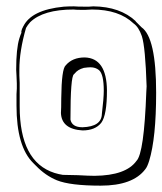

<svg xmlns="http://www.w3.org/2000/svg" viewBox="-20 -544 512 605"><path d="M52 -458 53 -460Q78 -513 181 -523Q197 -524 213 -524Q222 -523 250 -523Q253 -523 260 -523Q270 -524 274 -524Q359 -523 408 -477H407L427 -457L426 -458Q472 -426 472 -252Q472 -109 450 -37Q444 -18 438 -11Q399 41 297 41Q201 41 159 24Q123 9 94 -21L85 -30Q32 -82 32 -211V-247Q32 -253 33 -265Q33 -276 33 -281Q33 -289 32 -305Q31 -318 31 -324Q31 -391 41 -423Q44 -433 48 -442H47Q47 -445 48.5 -450Q50 -455 52 -458L53 -462V-461Q53 -460 52 -458ZM62 -456Q41 -383 41 -325Q41 -319 41 -306Q42 -290 42 -283V-209Q42 -34 152 1Q165 5 178 7Q193 7 225 8Q260 10 278 10Q377 9 410 -37Q434 -61 441 -254Q442 -267 442 -272Q438 -396 427 -430Q417 -459 401 -470Q355 -514 270 -514Q263 -514 250 -513Q238 -513 232 -513Q219 -513 212 -514Q116 -514 75 -474Q67 -465 62 -456ZM187 -338Q208 -363 247 -363Q316 -361 317 -259Q317 -181 299 -157Q280 -133 240 -133Q174 -137 172 -188Q173 -201 173 -234Q174 -327 187 -338ZM215 -312 213 -310Q202 -303 202 -167Q207 -143 240 -143Q300 -145 301 -185Q307 -235 307 -258Q307 -310 292 -323Q281 -332 265 -332Q258 -332 243 -330H244Q225 -325 215 -312Z"/></svg>

Font: Londrina Shadow
Style: Regular
Weight: 400
Designer: Marcelo Magalhaes
Foundry: Marcelo Magalhães
Version: Version 1.001 2011